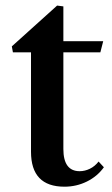

<svg xmlns="http://www.w3.org/2000/svg" viewBox="-20 -676 410 706"><path d="M217 10.5Q94 10.5 94 -118V-483.5H27.5L23.5 -505.5L190 -655.5L213 -652.5V-524.5H359.5L349 -483.5H213V-128Q213 -46.5 273 -46.5Q292 -46.5 310.5 -55.5Q329 -64.5 342.5 -82L362 -61Q338 -27.5 299.5 -8.5Q261 10.5 217 10.5Z"/></svg>

Font: Libre Caslon Text Medium
Style: Regular
Weight: 500
Designer: Pablo Impallari, Rodrigo Fuenzalida, Katja Schimmel
Foundry: Pablo Impallari, Rodrigo Fuenzalida
Version: Version 2.000